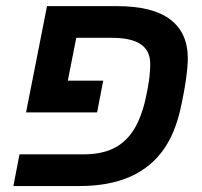

<svg xmlns="http://www.w3.org/2000/svg" viewBox="-20 -624 678 644"><path d="M483.9 -409.2Q483.9 -454.1 452.1 -475.6Q420.4 -497.1 356 -497.1H235.8L207.5 -353.5H326.2L305.7 -247.1H67.4L137.7 -603.5H370.6Q492.2 -603.5 551 -558.8Q609.9 -514.2 609.9 -428.2Q609.9 -400.9 603.5 -356Q597.2 -311 584 -252.9Q575.7 -217.3 562.7 -185.5Q549.8 -153.8 532.7 -128.4Q446.8 0 247.1 0H24.9L45.4 -106.4H261.2Q318.8 -106.4 359.1 -125.5Q399.4 -144.5 426.3 -185.1Q440.9 -207 451.9 -236.8Q462.9 -266.6 469.7 -299.3L475.6 -328.6Q483.9 -372.6 483.9 -409.2Z"/></svg>

Font: Arimo SemiBold
Style: Italic
Weight: 600
Italic angle: -12°
Version: Version 1.33